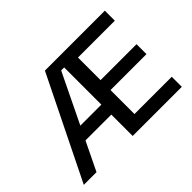

<svg xmlns="http://www.w3.org/2000/svg" viewBox="-125 -886 1133 1133"><g transform="rotate(-45 442.0 -319.5)"><path d="M20 0 334.5 -639H444.5V-572H403L126 0ZM173 -178.5V-261.5H463.5V-178.5ZM457.5 0V-84H838V0ZM428 0V-639H527V0ZM485 -284V-367H827V-284ZM457 -555.5V-639H834.5V-555.5Z"/></g></svg>

Font: Anek Telugu Medium Medium
Style: Regular
Weight: 500
Version: Version 1.003